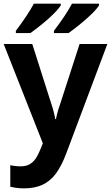

<svg xmlns="http://www.w3.org/2000/svg" viewBox="-20 -786 609 1046"><path d="M36.1 231.4V113.8Q61.5 120.1 94.2 120.1Q120.1 120.1 139.2 110.1Q158.2 100.1 173.3 79.6Q189 58.1 213.4 -5.4L0 -546.4H155.8L254.9 -234.9Q275.4 -174.8 280.8 -137.2H284.7Q291 -166.5 296.4 -185.1Q301.8 -203.6 313 -235.4L413.6 -546.4H564.9L340.8 50.3Q314.9 119.1 283.9 160.4Q252.9 201.7 210.9 220.9Q168.9 240.2 109.9 240.2Q74.2 240.2 36.1 231.4ZM372.1 -766.1H519.5V-756.3Q501.5 -728.5 454.1 -686.3Q406.7 -644 353.5 -606H273.9V-618.2Q340.3 -705.6 372.1 -766.1ZM164.6 -766.1H311V-756.3Q293 -728.5 248.8 -688.5Q204.6 -648.4 146 -606H66.4V-618.2Q130.4 -703.1 164.6 -766.1Z"/></svg>

Font: Viking Open Sans
Style: Bold
Weight: 700
Foundry: Ascender Corporation
Version: Version 2.001